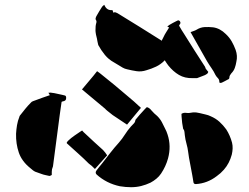

<svg xmlns="http://www.w3.org/2000/svg" viewBox="-20 -767 1040 801"><path d="M784 -441Q751 -440 726.5 -454.5Q702 -469 682 -494Q678 -499 674.5 -504.5Q671 -510 667 -516Q667 -515 666.5 -515Q666 -515 666 -514Q650 -498 631 -489Q612 -480 591 -474Q570 -467 550 -470Q530 -473 510 -478Q500 -480 491.5 -485Q483 -490 475 -495Q470 -498 465 -501Q460 -504 455 -507Q433 -519 417.5 -538Q402 -557 390 -579Q389 -583 388 -587.5Q387 -592 386 -597Q385 -605 382.5 -614Q380 -623 379 -632Q378 -638 378.5 -644.5Q379 -651 379 -658Q380 -666 382 -672.5Q384 -679 379 -686Q378 -688 379.5 -693Q381 -698 383 -701Q393 -719 406 -739Q408 -741 410 -743Q412 -745 415 -747Q425 -722 449 -725Q450 -723 451 -720Q452 -717 453 -714Q458 -717 462 -715.5Q466 -714 470 -712Q516 -684 562.5 -655Q609 -626 655 -597Q656 -601 658.5 -605Q661 -609 662 -612Q667 -623 673.5 -633Q680 -643 686 -653Q685 -653 683 -653.5Q681 -654 678 -655Q680 -657 681.5 -659Q683 -661 685 -662Q693 -667 700.5 -671Q708 -675 716 -679Q719 -681 722.5 -682Q726 -683 730 -679Q736 -671 729 -664Q729 -664 727 -660Q732 -651 737.5 -642Q743 -633 749 -624Q770 -590 791.5 -556.5Q813 -523 835 -489Q836 -488 836.5 -485.5Q837 -483 838 -481Q840 -478 842.5 -475Q845 -472 849 -467Q848 -466 847.5 -464Q847 -462 845 -460Q840 -456 834.5 -453.5Q829 -451 823 -449Q818 -447 812.5 -445Q807 -443 802 -441ZM922 -625Q937 -611 946.5 -594.5Q956 -578 963 -559Q972 -534 966 -509Q964 -496 959.5 -483.5Q955 -471 945 -461Q942 -457 939.5 -453Q937 -449 937 -444Q937 -437 930 -435Q924 -432 918 -428.5Q912 -425 905 -422Q902 -421 898.5 -421Q895 -421 895 -426Q895 -435 889 -441Q883 -447 879 -454Q872 -469 862.5 -482.5Q853 -496 844 -511Q827 -540 810 -571Q793 -602 775 -633Q783 -636 789 -638Q795 -640 800 -643Q816 -653 833.5 -654Q851 -655 869 -653Q898 -649 922 -625ZM400 -459Q428 -437 455 -414.5Q482 -392 509 -369Q524 -357 538.5 -344Q553 -331 568 -317L510 -247Q479 -267 450 -287Q437 -297 428 -304.5Q419 -312 419 -313L322 -394Q330 -404 338 -413Q346 -422 354 -432Q362 -441 369.5 -450.5Q377 -460 385 -470Q390 -467 393.5 -464Q397 -461 400 -459ZM106 -66Q71 -94 58.5 -130.5Q46 -167 47 -209Q48 -227 51 -245Q54 -263 61 -280Q61 -283 64 -286Q75 -300 85.5 -313Q96 -326 109 -339Q112 -343 118 -345Q124 -347 129 -349Q143 -354 157.5 -359.5Q172 -365 188 -370Q187 -372 185.5 -374Q184 -376 182 -380Q187 -380 189.5 -380.5Q192 -381 195 -380Q206 -379 218 -376Q230 -373 241 -371Q246 -370 251 -368.5Q256 -367 256 -359Q257 -346 242 -344Q241 -344 240 -343.5Q239 -343 237 -342Q235 -329 233 -314.5Q231 -300 229 -286Q222 -233 215 -179.5Q208 -126 201 -73Q200 -70 199 -67Q198 -64 197 -61Q196 -56 196 -50.5Q196 -45 196 -37Q195 -37 192 -35Q189 -33 186 -33Q178 -35 170 -36.5Q162 -38 154 -41Q147 -43 140 -46Q133 -49 126 -51Q124 -52 122 -53.5Q120 -55 118 -56Q115 -58 112 -61Q109 -64 106 -66ZM476 -172Q490 -188 501 -205.5Q512 -223 526 -239Q531 -245 537.5 -251Q544 -257 545 -267Q552 -276 563 -288.5Q574 -301 583.5 -311Q593 -321 593 -320Q604 -317 613 -305Q618 -299 624 -293.5Q630 -288 636 -283Q649 -270 656 -256Q662 -243 668.5 -231Q675 -219 679 -206Q695 -158 681 -106Q672 -73 652 -43Q644 -31 632.5 -21.5Q621 -12 608 -5Q589 4 569 9Q549 14 527 14Q516 14 504 13Q492 12 480 10Q424 -2 383 -39Q376 -46 382 -55Q388 -63 393.5 -70Q399 -77 405 -84Q422 -106 439.5 -128.5Q457 -151 476 -172ZM924 -227Q940 -202 948 -172Q951 -160 950.5 -147.5Q950 -135 947 -122Q937 -85 914 -59Q901 -44 884 -32Q845 -2 797 1Q788 1 787 -7Q786 -15 784.5 -22.5Q783 -30 782 -37Q778 -61 773 -85Q768 -109 765 -133Q763 -150 758 -167.5Q753 -185 751 -203Q750 -210 749.5 -217Q749 -224 744 -230Q742 -239 740 -254Q738 -269 737.5 -280.5Q737 -292 737 -292Q746 -298 758 -296Q765 -295 771.5 -296Q778 -297 785 -298Q799 -299 814 -295Q825 -292 837 -289.5Q849 -287 859 -282Q880 -273 895.5 -259Q911 -245 924 -227ZM350 -85Q328 -107 305 -127.5Q282 -148 259 -169Q256 -172 266 -181.5Q276 -191 291 -201.5Q306 -212 316 -218.5Q326 -225 323 -222Q326 -219 329 -215.5Q332 -212 336 -209Q354 -192 372.5 -175Q391 -158 410 -141Q415 -136 419 -130.5Q423 -125 427 -119L376 -62Q364 -75 350 -85Z"/></svg>

Font: Palette Mosaic
Style: Regular
Weight: 400
Designer: Shibuyafont
Version: Version 1.001